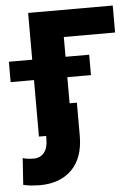

<svg xmlns="http://www.w3.org/2000/svg" viewBox="-117 -581 605 834"><g transform="rotate(-5 185.0 -164.0)"><path d="M406.2 -539.1V-421.5H182.6V0H37.3V-539.1ZM-64.5 -246.3V-335.2H285.7V-246.3ZM68.6 -132.4H214.3V13.5Q213.8 107.8 163.2 159.1Q112.6 210.4 23.4 210.9Q3.9 210.4 -12.9 209Q-29.7 207.5 -49 203.1L-41.2 86.9Q-30.9 90.3 -19.1 91.7Q-7.4 93.2 7 93.2Q35.4 93.2 52.1 72.6Q68.7 52.1 68.6 13.5Z"/></g></svg>

Font: Inter Display V
Style: Regular
Weight: 400
Designer: Rasmus Andersson
Foundry: rsms
Version: Version 3.015;git-src